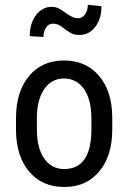

<svg xmlns="http://www.w3.org/2000/svg" viewBox="-20 -760 528 790"><path d="M131.8 -274.4V-227.1Q131.8 -150.9 162.1 -107.4Q192.4 -64.5 244.1 -64.5Q352.5 -64.5 356 -217.8V-273.9Q356 -349.6 325.7 -393.6Q294.9 -437 243.2 -437Q192.4 -437 162.1 -393.6Q131.8 -349.6 131.8 -274.4ZM45.9 -219.7V-273.9Q45.9 -383.3 99.6 -447.3Q153.3 -511.2 243.2 -511.2Q333 -511.2 386.7 -448.7Q440.4 -386.7 441.9 -279.8V-227.1Q441.9 -118.2 388.2 -54.7Q370.6 -33.7 348.9 -19.3Q327.1 -4.9 300.8 2.2Q274.4 9.3 244.1 9.3Q154.3 9.3 101.1 -52.7Q47.9 -114.3 45.9 -219.7ZM397.5 -734.4Q397.5 -683.1 372.1 -649.7Q346.7 -616.2 306.6 -616.2Q289.6 -616.2 277.3 -621.3Q265.1 -626.5 245.6 -641.4Q226.1 -656.2 217.3 -659.4Q208.5 -662.6 197.3 -662.6Q180.7 -662.6 169.7 -647Q158.7 -631.3 158.7 -607.9L102.5 -611.3Q102.5 -664.6 128.4 -698.2Q154.3 -731.9 192.9 -731.9Q207.5 -731.9 219.2 -726.3Q231 -720.7 248.8 -708Q266.6 -695.3 277.8 -690.2Q289.1 -685.1 302.2 -685.1Q318.8 -685.1 330.1 -700.9Q341.3 -716.8 341.3 -740.2Z"/></svg>

Font: MAUL Condensed
Style: Condensed Regular
Weight: 400
Designer: MAUL
Version: Version 1.0; 2020; ttfautohint (v1.8.3)